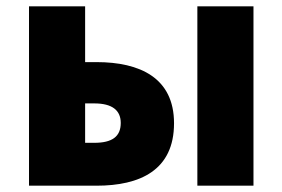

<svg xmlns="http://www.w3.org/2000/svg" viewBox="-20 -589 896 609"><path d="M72 0H286C424 0 532 -49 532 -198C532 -342 424 -392 286 -392H250V-569H72ZM250 -136V-261H279C336 -261 363 -239 363 -199C363 -156 336 -136 279 -136ZM606 0H784V-569H606Z"/></svg>

Font: Noto Sans CJK TC Black
Style: Regular
Weight: 900
Designer: Ryoko NISHIZUKA 西塚涼子 (kana, bopomofo & ideographs); Paul D. Hunt (Latin, Greek & Cyrillic); Sandoll Communications 산돌커뮤니
Foundry: Adobe
Version: Version 2.004;hotconv 1.0.118;makeotfexe 2.5.65603